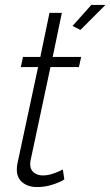

<svg xmlns="http://www.w3.org/2000/svg" viewBox="-20 -750 446 776"><path d="M48 -65Q48 -70 48.5 -76Q49 -82 50 -87L134 -479H64L73 -520H143L180 -698H230L193 -520H308L299 -479H184L109 -127Q105 -110 103.5 -101.5Q102 -93 102 -87Q102 -64 117 -52.5Q132 -41 152 -41Q172 -41 189 -46.5Q206 -52 218.5 -57.5Q231 -63 234 -65L240 -25Q235 -21 218.5 -13.5Q202 -6 179 0Q156 6 129 6Q94 6 71 -12.5Q48 -31 48 -65ZM273 -645 349 -730H406L305 -629Z"/></svg>

Font: Raleway Thin Light
Style: Italic
Weight: 300
Italic angle: -12°
Version: Version 4.026